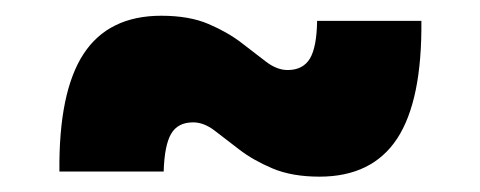

<svg xmlns="http://www.w3.org/2000/svg" viewBox="-20 -383 610 244"><path d="M55.5 -165Q54.5 -266 86.2 -314.5Q118 -363 185 -363Q220.5 -363 245 -352.5Q269.5 -342 287 -328.5Q304.5 -315 318.2 -304.5Q332 -294 345.5 -294Q365 -294 373.8 -308.5Q382.5 -323 383 -356.5H515.5Q516.5 -255.5 484.8 -207Q453 -158.5 386 -158.5Q351 -158.5 326.2 -169Q301.5 -179.5 284 -193Q266.5 -206.5 252.8 -217Q239 -227.5 225.5 -227.5Q206 -227.5 197.5 -213Q189 -198.5 188 -165Z"/></svg>

Font: Newsreader 6pt ExtraBold
Style: Regular
Weight: 800
Designer: Hugues Gentile
Foundry: Production Type
Version: Version 1.003; ttfautohint (v1.8.3)